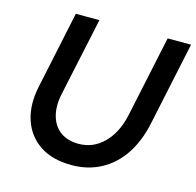

<svg xmlns="http://www.w3.org/2000/svg" viewBox="-104 -808 947 927"><g transform="rotate(15 369.5 -344.5)"><path d="M331 11Q236 11 173 -30.5Q110 -72 85.5 -146.5Q61 -221 82 -317L163 -700H281L197 -307Q184 -245 197.5 -197Q211 -149 247 -123Q283 -97 338 -97Q410 -97 462.5 -149Q515 -201 535 -290L622 -700H739L650 -280Q630 -188 586 -123Q542 -58 477 -23.5Q412 11 331 11Z"/></g></svg>

Font: Red Hat Text SemiBold
Style: Italic
Weight: 600
Italic angle: -12°
Designer: Pentagram, MCKL
Foundry: Pentagram, MCKL
Version: Version 1.023